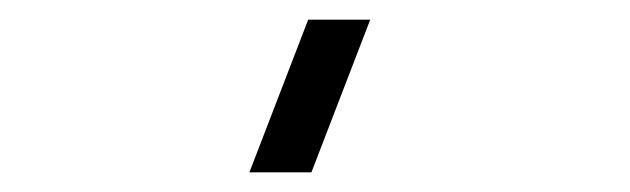

<svg xmlns="http://www.w3.org/2000/svg" viewBox="-20 -740 640 195"><path d="M233.3 -565H296.3L356 -720H293Z"/></svg>

Font: Manrope Variable Light
Style: Regular
Weight: 200
Designer: Mikhail Sharanda
Foundry: Mikhail Sharanda
Version: Version 4.505